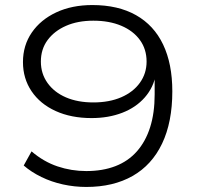

<svg xmlns="http://www.w3.org/2000/svg" viewBox="-20 -733 788 761"><path d="M322 8Q275 8 229.5 -2Q184 -12 144 -31.5Q104 -51 74 -77L105 -133Q153 -92 208 -73.5Q263 -55 322 -55Q387 -55 437.5 -74.5Q488 -94 522.5 -133Q557 -172 575 -228.5Q593 -285 593 -359V-440H598Q589 -387 554 -347Q519 -307 464.5 -286Q410 -265 343 -265Q262 -265 200.5 -293Q139 -321 105 -371.5Q71 -422 71 -487Q71 -553 106 -604Q141 -655 203 -684Q265 -713 346 -713Q448 -713 519 -673Q590 -633 626.5 -556.5Q663 -480 663 -371Q663 -249 622.5 -164Q582 -79 505.5 -35.5Q429 8 322 8ZM350 -327Q413 -327 460.5 -347.5Q508 -368 534.5 -405Q561 -442 561 -489Q561 -538 534.5 -574.5Q508 -611 460.5 -631Q413 -651 350 -651Q288 -651 241.5 -630.5Q195 -610 168.5 -574Q142 -538 142 -489Q142 -441 168.5 -404Q195 -367 241.5 -347Q288 -327 350 -327Z"/></svg>

Font: Nunito Sans 10pt Expanded Light
Style: Regular
Weight: 300
Width: 7
Designer: Vernon Adams
Foundry: Vernon Adams
Version: Version 3.101;gftools[0.9.27]